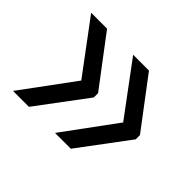

<svg xmlns="http://www.w3.org/2000/svg" viewBox="-96 -586 687 687"><g transform="rotate(45 247.5 -243.0)"><path d="M237.5 -45.5 383.5 -244.5 237.5 -441H317.5L458 -255V-233.5L317.5 -45.5ZM25 -45.5 171.5 -244.5 25 -441H105.5L246 -255V-233.5L105.5 -45.5Z"/></g></svg>

Font: Anek Latin
Style: Regular
Weight: 400
Designer: Yesha Goshar
Foundry: Ek Type
Version: Version 1.003